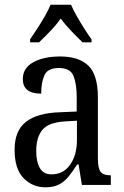

<svg xmlns="http://www.w3.org/2000/svg" viewBox="-20 -786 527 816"><path d="M173 10Q118 10 80 -29Q42 -68 42 -150Q42 -230 90 -268Q138 -306 236 -309L306 -312V-373Q306 -429 292.5 -463Q279 -497 230 -497Q183 -497 169 -466.5Q155 -436 155 -388Q77 -388 77 -450Q77 -497 121.5 -521.5Q166 -546 236 -546Q315 -546 355.5 -507Q396 -468 396 -372V-113Q396 -71 407.5 -56Q419 -41 448 -41H451V0H328L314 -87H308Q290 -59 272.5 -37Q255 -15 232 -2.5Q209 10 173 10ZM199 -45Q249 -45 278 -86Q307 -127 307 -191V-273L256 -270Q187 -266 160.5 -234.5Q134 -203 134 -144Q134 -98 149.5 -71.5Q165 -45 199 -45ZM108 -619Q121 -638 138 -664Q155 -690 170.5 -717Q186 -744 195 -766H282Q291 -744 306.5 -717Q322 -690 338.5 -664Q355 -638 369 -619V-606H331Q308 -628 283 -654Q258 -680 238 -707Q219 -680 194 -654Q169 -628 146 -606H108Z"/></svg>

Font: Noto Serif Sinhala Condensed
Style: Regular
Weight: 400
Width: 3
Designer: Jelle Bosma - Monotype Design Team
Foundry: Monotype Imaging Inc.
Version: Version 2.007; ttfautohint (v1.8.4.7-5d5b)